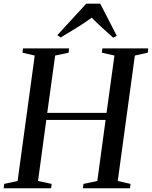

<svg xmlns="http://www.w3.org/2000/svg" viewBox="-32 -1000 808 1020"><path d="M-12.5 0 -10 -23 61.5 -38.5 152.5 -705 87.5 -720 90.5 -743H335L332.5 -720L261 -705L219 -400.5H534L576 -705L509 -720L512 -743H755.5L753 -720L684.5 -705L593.5 -38.5L661.5 -23L658.5 0H408.5L411.5 -23L485 -38.5L529 -363H214L170 -38.5L242.5 -23L239.5 0ZM272.5 -813 426 -980.5H500.5L588.5 -809.5L569 -800Q540 -826 511.2 -852.2Q482.5 -878.5 455 -906Q419 -879.5 377.8 -854Q336.5 -828.5 290.5 -801Z"/></svg>

Font: Merriweather 120pt
Style: Italic
Weight: 400
Italic angle: -7.8°
Version: Version 2.101